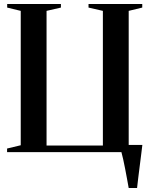

<svg xmlns="http://www.w3.org/2000/svg" viewBox="-20 -763 762 963"><path d="M625.5 180Q621.5 158.5 617 133.2Q612.5 108 607.5 82.8Q602.5 57.5 597.8 35.8Q593 14 589 0H15.5V-18L84 -34.5V-708.5L16 -725V-743H285.5V-725L213.5 -708.5V-33H496V-708.5L424 -725V-743H693.5V-725L625.5 -708.5V-36H694Q691 -11.5 687.5 17Q684 45.5 680.2 74.5Q676.5 103.5 673.2 130.5Q670 157.5 667.5 180Z"/></svg>

Font: Merriweather 144pt SemiBold
Style: Regular
Weight: 600
Version: Version 2.100